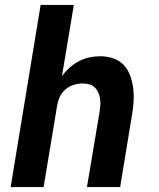

<svg xmlns="http://www.w3.org/2000/svg" viewBox="-20 -755 640 775"><path d="M23 0 144 -735H278L230 -447Q243 -466 261 -482Q279 -498 299.5 -508.5Q320 -519 342 -523.5Q364 -528 386 -528Q413 -528 438.5 -519Q464 -510 481 -491Q498 -472 506.5 -447Q515 -422 518 -395.5Q521 -369 519 -341.5Q517 -314 512 -286L465 0H331Q344 -76 356.5 -152Q369 -228 382 -304Q384 -317 385 -330.5Q386 -344 384 -357Q382 -370 376.5 -382Q371 -394 362 -402.5Q353 -411 340.5 -414.5Q328 -418 314 -418Q296 -418 278 -412.5Q260 -407 245.5 -395Q231 -383 222.5 -366Q214 -349 211 -331L156 0Z"/></svg>

Font: Iosevka SS04 XBd Ex Obl
Style: Regular
Weight: 800
Width: 7
Italic angle: -9°
Monospace: yes
Designer: Belleve Invis
Foundry: Belleve Invis
Version: Version 19.0.0; ttfautohint (v1.8.4)